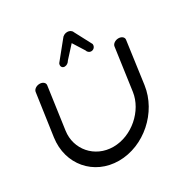

<svg xmlns="http://www.w3.org/2000/svg" viewBox="-171 -914 1043 1066"><g transform="rotate(-30 350.5 -381.5)"><path d="M660.9 -562.6C663.1 -577.6 648.7 -590.6 627.8 -590.6C606.9 -590.6 589 -577.6 586.8 -562.6C586.8 -562.6 564.6 -404.1 548.9 -292.6C533.2 -181.1 422.6 -82.5 303.7 -82.5C184.8 -82.5 101.9 -181.1 117.6 -292.6C133.2 -404.1 155.5 -562.6 155.5 -562.6C157.7 -577.6 143.3 -590.6 122.4 -590.6C101.5 -590.6 83.6 -577.6 81.4 -562.6C81.4 -562.6 65.5 -454.1 42.8 -292.6C20.1 -131.1 132 0 292.1 0C452.3 0 601 -131.1 623.7 -292.6C646.4 -454.1 660.9 -562.6 660.9 -562.6ZM399.4 -763.3C385.1 -763.3 370.1 -756.3 361.8 -742.8C353.3 -732.4 275.9 -636.8 275.9 -636.8L274.5 -635.1L273.7 -633.1C270.4 -625.2 270.7 -616.1 276.1 -609.9C279.8 -605.6 285.5 -603.3 291.6 -603.3C305 -603.3 317 -612 323.4 -623.8L390.1 -697L436.2 -623.8C439 -613 448.4 -603.3 462.2 -603.3C468.6 -603.3 475.3 -605.8 480.3 -610.5C486.9 -616.8 489.5 -625.5 488.5 -633.1L488.2 -635.1L487.3 -636.8C487.3 -636.8 437.3 -731.5 431.3 -742.8C427.1 -755.4 414.1 -763.3 399.4 -763.3Z"/></g></svg>

Font: Hi.
Style: Regular
Weight: 400
Designer: Mew Too, Robert Jablonski
Foundry: Cannot Into Space Fonts
Version: Version 1.996